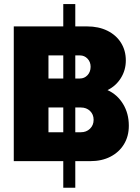

<svg xmlns="http://www.w3.org/2000/svg" viewBox="-20 -778 676 927"><path d="M400.5 -650.5Q456 -650.5 498.2 -629.8Q540.5 -609 564 -571.8Q587.5 -534.5 587.5 -486Q587.5 -439.5 563.5 -401Q539.5 -362.5 499 -343Q546 -322 574 -276.2Q602 -230.5 602 -171Q602 -120 578.5 -81.5Q555 -43 513.2 -21.5Q471.5 0 416 0H343.5V128.5H285.5V0H46.5V-650.5H285.5V-758.5H343.5V-650.5ZM214 -399H285.5V-510.5H214ZM366 -510.5H343.5V-399H366Q387.5 -399 402.5 -415Q417.5 -431 417.5 -456Q417.5 -479 402.5 -494.8Q387.5 -510.5 366 -510.5ZM214 -139.5H285.5V-259H214ZM370.5 -259H343.5V-139.5H370.5Q397 -139.5 414.5 -156.5Q432 -173.5 432 -199.5Q432 -225.5 414.8 -242.2Q397.5 -259 370.5 -259Z"/></svg>

Font: Overused Grotesk ExtraBold
Style: Regular
Weight: 800
Version: Version 0.004